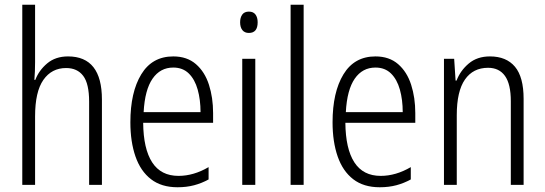

<svg xmlns="http://www.w3.org/2000/svg" viewBox="-20 -780 2300 810"><path d="M128 -518Q128 -477 125 -443H129Q144 -483 179 -512.5Q214 -542 267 -542Q410 -542 410 -360V0H356V-351Q356 -427 331 -460Q306 -493 259 -493Q198 -493 163 -443Q128 -393 128 -289V0H74V-760H128Z M711 -542Q769 -542 806.5 -509.5Q844 -477 861.5 -422.5Q879 -368 879 -303V-262H584Q585 -152 622 -95Q659 -38 733 -38Q797 -38 860 -75V-23Q831 -7 799 1.5Q767 10 729 10Q661 10 617 -24Q573 -58 551.5 -120Q530 -182 530 -264Q530 -391 576 -466.5Q622 -542 711 -542ZM711 -495Q656 -495 623.5 -448Q591 -401 586 -307H826Q826 -359 814 -402Q802 -445 776.5 -470Q751 -495 711 -495Z M1030 -731Q1049 -731 1058 -718.5Q1067 -706 1067 -686Q1067 -641 1030 -641Q1012 -641 1002.5 -653Q993 -665 993 -686Q993 -706 1002 -718.5Q1011 -731 1030 -731ZM1057 -532V0H1002V-532Z M1261 0H1206V-760H1261Z M1564 -542Q1622 -542 1659.5 -509.5Q1697 -477 1714.5 -422.5Q1732 -368 1732 -303V-262H1437Q1438 -152 1475 -95Q1512 -38 1586 -38Q1650 -38 1713 -75V-23Q1684 -7 1652 1.5Q1620 10 1582 10Q1514 10 1470 -24Q1426 -58 1404.5 -120Q1383 -182 1383 -264Q1383 -391 1429 -466.5Q1475 -542 1564 -542ZM1564 -495Q1509 -495 1476.5 -448Q1444 -401 1439 -307H1679Q1679 -359 1667 -402Q1655 -445 1629.5 -470Q1604 -495 1564 -495Z M2047 -542Q2116 -542 2152.5 -498.5Q2189 -455 2189 -363V0H2135V-353Q2135 -425 2110.5 -459.5Q2086 -494 2039 -494Q1976 -494 1941.5 -444.5Q1907 -395 1907 -294V0H1853V-532H1896L1902 -440H1906Q1922 -482 1957.5 -512Q1993 -542 2047 -542Z"/></svg>

Font: Noto Sans Sinhala Condensed Light
Style: Regular
Weight: 300
Width: 3
Designer: Jelle Bosma - Monotype Design Team
Foundry: Monotype Imaging Inc.
Version: Version 2.006; ttfautohint (v1.8.4.7-5d5b)